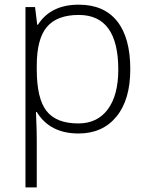

<svg xmlns="http://www.w3.org/2000/svg" viewBox="-20 -561 635 821"><path d="M315.9 9.8Q193.4 9.8 137.2 -82H133.8L135.3 -41Q137.2 -4.9 137.2 38.1V240.2H88.9V-530.8H129.9L139.2 -455.1H142.1Q196.8 -541 316.9 -541Q424.3 -541 480.7 -470.5Q537.1 -399.9 537.1 -265.1Q537.1 -134.3 477.8 -62.3Q418.5 9.8 315.9 9.8ZM314.9 -33.2Q396.5 -33.2 441.2 -93.8Q485.8 -154.3 485.8 -263.2Q485.8 -497.1 316.9 -497.1Q224.1 -497.1 180.7 -446Q137.2 -395 137.2 -279.8V-264.2Q137.2 -139.6 179 -86.4Q220.7 -33.2 314.9 -33.2Z"/></svg>

Font: TypoPRO Open Sans
Style: Regular
Weight: 300
Foundry: Ascender Corporation
Version: Version 1.10